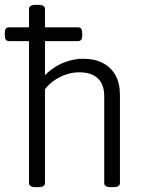

<svg xmlns="http://www.w3.org/2000/svg" viewBox="-20 -772 605 794"><path d="M17 -602Q0 -602 0 -625V-636Q0 -659 17 -659H303Q320 -659 320 -636V-625Q320 -602 303 -602ZM129 2Q113 2 106.5 -2.5Q100 -7 100 -16V-734Q100 -743 106.5 -747.5Q113 -752 129 -752H137Q153 -752 159.5 -747.5Q166 -743 166 -734V-461Q184 -480 209 -495.5Q234 -511 263.5 -520Q293 -529 323 -529Q372 -529 406 -511Q440 -493 458 -460Q476 -427 476 -379V-16Q476 -7 469.5 -2.5Q463 2 447 2H440Q424 2 417.5 -2.5Q411 -7 411 -16V-375Q411 -423 384.5 -448Q358 -473 307 -473Q281 -473 255 -464.5Q229 -456 206 -440.5Q183 -425 166 -403V-16Q166 -7 159.5 -2.5Q153 2 137 2Z"/></svg>

Font: Asap Light
Style: Regular
Weight: 300
Designer: Pablo Cosgaya
Foundry: Omnibus-Type
Version: Version 3.001